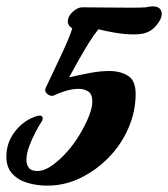

<svg xmlns="http://www.w3.org/2000/svg" viewBox="-22 -569 528 603"><path d="M127 14Q93 14 63.5 5Q34 -4 16 -24Q-2 -44 -2 -77Q-2 -120 23.5 -154Q49 -188 86 -202Q95 -206 102 -206Q112 -206 112 -198Q112 -191 108 -186Q100 -174 89 -153Q78 -132 69.5 -109Q61 -86 61 -67Q61 -52 68.5 -42Q76 -32 95 -32Q117 -32 140.5 -48.5Q164 -65 187 -90.5Q210 -116 228 -146Q246 -176 257 -203.5Q268 -231 268 -250Q268 -273 255.5 -281.5Q243 -290 225 -290Q206 -290 184.5 -283.5Q163 -277 149 -270Q147 -269 145 -268.5Q143 -268 141 -268Q134 -268 127 -273.5Q120 -279 120 -286Q120 -288 120.5 -290Q121 -292 122 -294Q128 -306 139.5 -331Q151 -356 165 -385Q179 -414 190 -440Q201 -466 205 -480Q191 -488 191 -502Q191 -518 206.5 -532Q222 -546 236 -546Q265 -546 299.5 -545.5Q334 -545 368 -545Q386 -545 403 -545Q420 -545 436 -546Q448 -549 457 -549Q472 -549 479 -542.5Q486 -536 486 -526Q486 -509 468.5 -488.5Q451 -468 425 -463Q419 -462 412 -461.5Q405 -461 397 -461Q368 -461 335 -467Q302 -473 287 -477Q273 -460 256.5 -433.5Q240 -407 224 -378.5Q208 -350 195 -326Q225 -333 258.5 -339.5Q292 -346 321 -346Q356 -346 380 -331Q404 -316 404 -274Q404 -219 381.5 -167Q359 -115 319.5 -74.5Q280 -34 230.5 -10Q181 14 127 14Z"/></svg>

Font: Praise
Style: Regular
Weight: 400
Designer: Robert E. Leuschke
Foundry: Robert E. Leuschke
Version: Version 1.100; ttfautohint (v1.8.3)